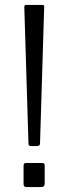

<svg xmlns="http://www.w3.org/2000/svg" viewBox="-20 -762 279 782"><path d="M162 -14Q162 0 146 0H89Q76 0 76 -12V-87Q76 -98 85 -98H153Q162 -98 162 -88ZM143 -178Q143 -173 140 -170Q137 -167 130 -167H107Q101 -167 98.5 -169.5Q96 -172 96 -177L79 -732Q79 -738 81 -740Q83 -742 87 -742H152Q161 -742 160 -734Z"/></svg>

Font: Libre Franklin Thin Light
Style: Regular
Weight: 300
Version: Version 3.000